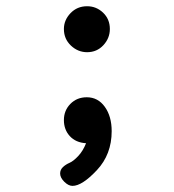

<svg xmlns="http://www.w3.org/2000/svg" viewBox="-20 -464 565 622"><path d="M174.8 98.1Q174.8 85.9 183.8 77.4Q192.9 68.8 205.3 63.5Q217.8 58.1 233.4 41.5Q249 24.9 258.8 0Q225.6 -2 206.3 -22.9Q187 -43.9 187 -75Q187 -106 208 -127.4Q229 -148.9 261.2 -148.9Q297.4 -148.9 319.6 -117.9Q341.8 -86.9 341.8 -39.1Q341.8 36.1 293.9 87.2Q246.1 138.2 214.8 138.2Q201.7 138.2 188.2 124.8Q174.8 111.3 174.8 98.1ZM187 -370.1Q187 -398.9 208.5 -421.4Q230 -443.8 262.2 -443.8Q292 -443.8 314 -422.9Q335.9 -401.9 335.9 -370.1Q335.9 -340.3 314.9 -317.6Q293.9 -294.9 262.2 -294.9Q232.4 -294.9 209.7 -316.4Q187 -337.9 187 -370.1Z"/></svg>

Font: CMU Typewriter Text
Style: Bold
Weight: 700
Version: Version 0.7.0